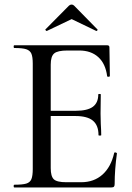

<svg xmlns="http://www.w3.org/2000/svg" viewBox="-20 -824 582 844"><path d="M43 -12Q79 -12 95.5 -17Q112 -22 118 -36.5Q124 -51 124 -81V-544Q124 -574 118 -588Q112 -602 95.5 -607.5Q79 -613 43 -613Q40 -613 40 -619Q40 -625 43 -625H451Q461 -625 461 -616L463 -490Q463 -487 457.5 -486.5Q452 -486 451 -489Q444 -544 412 -573Q380 -602 328 -602H277Q233 -602 218 -589Q203 -576 203 -540V-85Q203 -49 216.5 -36Q230 -23 271 -23H337Q393 -23 430.5 -56.5Q468 -90 482 -152Q482 -154 486 -154Q489 -154 491.5 -152.5Q494 -151 494 -150Q484 -78 484 -15Q484 -7 481 -3.5Q478 0 469 0H43Q40 0 40 -6Q40 -12 43 -12ZM311 -314H165V-337H313Q364 -337 388 -354.5Q412 -372 412 -409Q412 -411 417.5 -411Q423 -411 423 -409L422 -325L423 -280Q425 -248 425 -230Q425 -228 419 -228Q413 -228 413 -230Q413 -273 388.5 -293.5Q364 -314 311 -314ZM295 -804Q301 -804 306 -799L408 -695Q409 -695 409 -693Q409 -691 406.5 -689Q404 -687 403 -688L295 -740L186 -688Q184 -687 181 -690.5Q178 -694 180 -695L283 -799Q288 -804 295 -804Z"/></svg>

Font: Cormorant SC Medium
Style: Regular
Weight: 500
Designer: Christian Thalmann (Catharsis Fonts)
Foundry: Catharsis Fonts
Version: Version 4.000